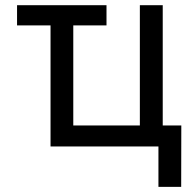

<svg xmlns="http://www.w3.org/2000/svg" viewBox="-20 -566 750 742"><path d="M391.6 -545.9V-467.8H45.9V-545.9ZM175.3 0V-545.9H263.2V-81.1H520.5V-545.9H608.9V0ZM592.3 156.2V0H555.7V-81.1H680.7L680.2 156.2Z"/></svg>

Font: Inter Variable LoSnoCo
Style: Regular
Weight: 400
Designer: Rasmus Andersson
Foundry: rsms
Version: Version 4.000;git-a52131595; featfreeze: case,dlig,ss01,ss02